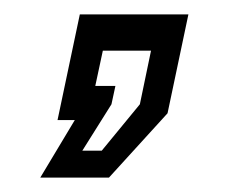

<svg xmlns="http://www.w3.org/2000/svg" viewBox="-20 -167 319 267"><path d="M36 80 84 0H60L91 -147H242L213 -9.5L131.5 80ZM94.5 42.5H121.5L174.5 -22L190 -96.5H123L112.5 -47.5H140.5L135 -22Z"/></svg>

Font: Tourney Thin Medium
Style: Italic
Weight: 500
Italic angle: -12°
Version: Version 1.015